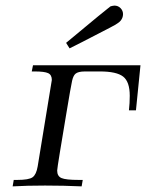

<svg xmlns="http://www.w3.org/2000/svg" viewBox="-20 -662 519 682"><path d="M24.9 0 28.8 -22.9H41Q83 -22.9 95.9 -32.5Q108.9 -42 113.8 -70.8Q163.6 -372.6 164.1 -377.9Q164.1 -396 151.1 -402.1Q138.2 -408.2 103 -408.2H92.8L97.2 -430.2H479L462.9 -270H438Q440.9 -295.9 440.9 -321.8Q440.9 -371.6 417.5 -389.9Q394 -408.2 335 -408.2H282.2Q257.3 -408.2 248 -399.9Q240.2 -393.1 236.1 -375Q231.9 -356.9 214.8 -253.9Q201.7 -175.8 192.9 -122.1Q183.1 -62 183.1 -56.2Q183.1 -36.1 198.5 -29.5Q213.9 -22.9 259.8 -22.9H273.9L270 0Q206.1 -2.9 140.1 -2.9Q75.7 -2.9 24.9 0ZM214.8 -509.8Q363.8 -633.8 372.1 -639.2Q377 -641.1 386.2 -642.1Q399.4 -642.1 408.2 -633.1Q417 -624 417 -611.8Q417 -605 414.6 -598.9Q412.1 -592.8 408.4 -588.4Q404.8 -584 398.9 -580.1Q393.1 -576.2 389.6 -574Q386.2 -571.8 379.2 -568.4Q372.1 -564.9 371.1 -564Q248 -500 227.1 -490.2Z"/></svg>

Font: CMU Serif Extra
Style: RomanSlanted
Weight: 500
Italic angle: -9.46001°
Version: Version 0.7.0